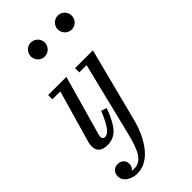

<svg xmlns="http://www.w3.org/2000/svg" viewBox="-309 -833 1165 1165"><g transform="rotate(-45 274.0 -250.0)"><path d="M164 -700C164 -667 190.5 -639.5 223.5 -639.5C256.5 -639.5 284 -667 284 -700C284 -733 256.5 -760 223.5 -760C190.5 -760 164 -733 164 -700ZM395.5 -700C395.5 -667 422.5 -639.5 455.5 -639.5C488.5 -639.5 515 -667 515 -700C515 -733 488.5 -760 455.5 -760C422.5 -760 395.5 -733 395.5 -700ZM268.5 -153 233 -165C194.5 -74 168.5 -35.5 138 -35.5C123 -35.5 117.5 -45 117.5 -56.5C117.5 -61 118 -67 119.5 -72.5L229 -460H72.5V-423.5H140.5L43.5 -85C40.5 -74 39 -63 39 -53C39 -15 61 10 113 10C186.5 10 225 -38 268.5 -153ZM456.5 -460H303.5V-423.5H366L251 43.5C222.5 160 195 225.5 125 225.5C118.5 225.5 112.5 225 107 223.5C120 214.5 126.5 199 126.5 183C126.5 153 104.5 134 74.5 134C46.5 134 22.5 152.5 22.5 188.5C22.5 235 74 260 120.5 260C230.5 260 303.5 137 335.5 11.5Z"/></g></svg>

Font: Bodoni* 06pt
Style: Italic
Weight: 400
Italic angle: -13°
Version: Version 2.3